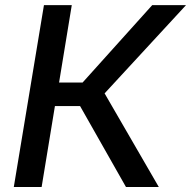

<svg xmlns="http://www.w3.org/2000/svg" viewBox="-20 -748 764 768"><path d="M35.2 0 155.8 -727.5H267.1L216.3 -418H310.5L588.9 -727.5H724.1L398.4 -374.5L615.2 0H483.9L300.3 -323.7H199.7L146.5 0Z"/></svg>

Font: Inter Medium
Style: Italic
Weight: 500
Italic angle: -9.3988°
Designer: Rasmus Andersson
Foundry: rsms
Version: Version 4.001;git-66647c0bb